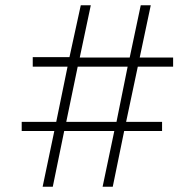

<svg xmlns="http://www.w3.org/2000/svg" viewBox="-20 -710 740 730"><path d="M142.1 0 186.5 -211.9H62.5V-246.6H193.8L236.8 -456.5H104.5V-492.7H244.1L287.1 -689.9H325.2L283.2 -491.2H473.1L515.1 -689.9H553.2L511.2 -491.2H638.2V-456.5H503.9L459.5 -246.6H596.2V-211.9H452.1L408.7 0H370.1L414.6 -211.9H224.1L180.7 0ZM231.9 -246.6H422.9L465.3 -456.5H275.4Z"/></svg>

Font: HK Grotesk Light Legacy
Style: Regular
Weight: 300
Designer: Alfredo Marco Pradil
Foundry: Hanken Design Co.
Version: Version 2.022;PS 002.022;hotconv 1.0.88;makeotf.lib2.5.64775